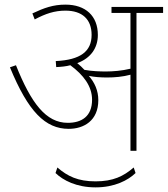

<svg xmlns="http://www.w3.org/2000/svg" viewBox="-20 -652 725 830"><path d="M405 -219C405 -261 389 -295 364 -324C387 -319 415 -317 443 -317C475 -317 511 -320 544 -329V0H570V-596H685V-622H462V-596H544V-355C507 -346 468 -343 438 -343C412 -343 379 -344 345 -350C336 -360 325 -370 314 -379C373 -401 403 -445 403 -501C403 -583 350 -632 263 -632C210 -632 171 -618 120 -594L130 -568C177 -593 216 -606 263 -606C335 -606 376 -569 376 -501C376 -430 328 -393 221 -388L223 -362C245 -363 266 -365 284 -370C341 -328 378 -279 378 -221C378 -148 332 -121 273 -121C179 -121 115 -205 49 -370L23 -361C102 -169 176 -95 277 -95C342 -95 405 -130 405 -219ZM393 158C476 158 534 127 566 96L558 72C514 110 469 132 393 132C317 132 272 110 228 72L220 96C252 127 310 158 393 158Z"/></svg>

Font: Noto Sans Devanagari UI Thin
Style: Regular
Weight: 100
Designer: Jelle Bosma - Monotype Design Team
Foundry: Monotype Imaging Inc.
Version: Version 2.004